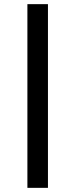

<svg xmlns="http://www.w3.org/2000/svg" viewBox="-20 -725 363 925"><path d="M112 180V-705H211V180Z"/></svg>

Font: Nunito Sans 6pt SemiBold
Style: Regular
Weight: 600
Version: Version 3.101;gftools[0.9.27]